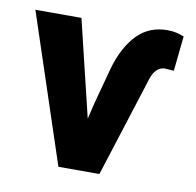

<svg xmlns="http://www.w3.org/2000/svg" viewBox="-66 -605 687 673"><g transform="rotate(10 278.0 -269.0)"><path d="M9 -528 184 0H330L445 -361C452 -382 467 -404 492 -404C497 -404 511 -402 517 -402H524L537 -526C519 -533 502 -538 478 -538C434 -538 398 -523 370 -494C342 -465 319 -423 304 -369C288 -307 270 -248 256 -184C228 -298 201 -413 173 -528Z"/></g></svg>

Font: Asimov Pro
Style: Blk
Weight: 900
Designer: Google
Version: Version 2.000980; 2014